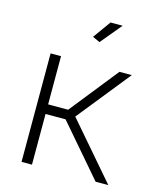

<svg xmlns="http://www.w3.org/2000/svg" viewBox="-110 -809 740 889"><g transform="rotate(15 260.0 -365.0)"><path d="M78 0V-520H128V-289H224L408 -520H467L264 -267L494 0H433L224 -243H128V0ZM283 -629 248 -645 309 -730H367Z"/></g></svg>

Font: Raleway Light
Style: Regular
Weight: 300
Designer: Matt McInerney, Pablo Impallari, Rodrigo Fuenzalida
Foundry: Matt McInerney, Pablo Impallari, Rodrigo Fuenzalida
Version: Version 4.026